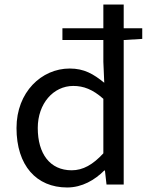

<svg xmlns="http://www.w3.org/2000/svg" viewBox="-20 -816 660 849"><path d="M277 13C343 13 399 -20 441 -62H444L451 0H527V-639L609 -644V-691H527V-796H437V-691H256V-639H437V-543L441 -450C393 -489 352 -513 288 -513C164 -513 53 -409 53 -250C53 -84 141 13 277 13ZM297 -63C201 -63 147 -136 147 -250C147 -358 216 -436 304 -436C349 -436 390 -421 437 -379V-138C391 -88 347 -63 297 -63Z"/></svg>

Font: Microsoft YaHei
Style: Regular
Weight: 400
Designer: Ryoko NISHIZUKA 西塚涼子 (kana, bopomofo & ideographs); Paul D. Hunt (Latin, Greek & Cyrillic); Sandoll Communications 산돌커뮤니
Foundry: Adobe
Version: Version 2.001;hotconv 1.0.111;makeotfexe 2.5.65597